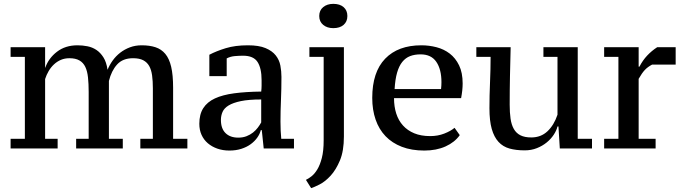

<svg xmlns="http://www.w3.org/2000/svg" viewBox="-20 -770 3552 996"><path d="M617 0H375V-50H440V-293Q440 -335 436.5 -368Q433 -401 422.5 -423Q412 -445 392 -456.5Q372 -468 340 -468Q316 -468 296 -459.5Q276 -451 260 -436Q244 -421 232.5 -401.5Q221 -382 214 -360V-50H279V0H35V-50H109V-475H35V-525H214V-419H215Q232 -468 275.5 -501.5Q319 -535 382 -535Q408 -535 433.5 -530Q459 -525 480 -511Q501 -497 516.5 -472.5Q532 -448 538 -408Q548 -433 564.5 -456Q581 -479 603.5 -496.5Q626 -514 654 -524.5Q682 -535 715 -535Q756 -535 786.5 -525Q817 -515 837.5 -490.5Q858 -466 868 -423.5Q878 -381 878 -315V-50H952V0H708V-50H773V-312Q773 -349 769 -378.5Q765 -408 754 -427.5Q743 -447 723 -457.5Q703 -468 670 -468Q617 -468 587.5 -435.5Q558 -403 545 -350V-50H617Z M1435 -139Q1435 -116 1436 -92.5Q1437 -69 1439 -50H1505V0H1348L1338 -95H1333Q1328 -75 1314.5 -56Q1301 -37 1280.5 -22Q1260 -7 1232 2Q1204 11 1170 11Q1136 11 1107.5 1Q1079 -9 1058 -27Q1037 -45 1025.5 -70.5Q1014 -96 1014 -128Q1014 -177 1034.5 -209Q1055 -241 1095 -259.5Q1135 -278 1195 -286Q1255 -294 1335 -295Q1337 -311 1337 -325.5Q1337 -340 1337 -354Q1337 -416 1316 -448.5Q1295 -481 1241 -481Q1221 -481 1198 -479Q1175 -477 1156 -467V-375H1066V-486Q1102 -505 1151 -520Q1200 -535 1266 -535Q1323 -535 1357.5 -520.5Q1392 -506 1410.5 -482.5Q1429 -459 1434.5 -429.5Q1440 -400 1440 -371Q1440 -308 1437.5 -250.5Q1435 -193 1435 -139ZM1216 -56Q1240 -56 1259 -63.5Q1278 -71 1292.5 -82.5Q1307 -94 1317.5 -108Q1328 -122 1335 -135V-254Q1270 -254 1229.5 -245.5Q1189 -237 1166 -223Q1143 -209 1134.5 -189.5Q1126 -170 1126 -148Q1126 -103 1150 -79.5Q1174 -56 1216 -56Z M1659 -475H1585V-525H1764V-62Q1764 13 1743.5 62Q1723 111 1695 141.5Q1667 172 1638.5 186.5Q1610 201 1594 206L1567 163Q1580 157 1596 144.5Q1612 132 1626 109Q1640 86 1649.5 49.5Q1659 13 1659 -42ZM1636 -687Q1636 -716 1656.5 -733Q1677 -750 1709 -750Q1743 -750 1762.5 -733Q1782 -716 1782 -687Q1782 -658 1762.5 -641Q1743 -624 1709 -624Q1677 -624 1656.5 -641Q1636 -658 1636 -687Z M2365 -69Q2339 -32 2291.5 -10.5Q2244 11 2181 11Q2115 11 2064.5 -8.5Q2014 -28 1980 -63.5Q1946 -99 1928.5 -149.5Q1911 -200 1911 -262Q1911 -396 1978 -465.5Q2045 -535 2166 -535Q2206 -535 2244.5 -525Q2283 -515 2313 -492Q2343 -469 2361.5 -431Q2380 -393 2380 -337Q2380 -320 2378 -301Q2376 -282 2372 -261H2024Q2024 -217 2035.5 -181Q2047 -145 2070.5 -119Q2094 -93 2129 -78.5Q2164 -64 2212 -64Q2251 -64 2284.5 -77Q2318 -90 2338 -107ZM2162 -488Q2131 -488 2107.5 -479Q2084 -470 2067 -449Q2050 -428 2040 -393.5Q2030 -359 2027 -308H2268Q2269 -317 2269.5 -326.5Q2270 -336 2270 -344Q2270 -410 2243.5 -449Q2217 -488 2162 -488Z M2519 -208Q2519 -274 2522 -343Q2525 -412 2525 -475H2451V-525H2629Q2627 -447 2625.5 -375.5Q2624 -304 2624 -227Q2624 -186 2628.5 -154.5Q2633 -123 2645.5 -101Q2658 -79 2680 -68Q2702 -57 2736 -57Q2786 -57 2820 -89Q2854 -121 2872 -175V-475H2799V-525H2977V-50H3051V0H2884L2877 -114H2872Q2867 -93 2852.5 -71Q2838 -49 2816 -31Q2794 -13 2765 -1.5Q2736 10 2702 10Q2657 10 2623 0.5Q2589 -9 2566 -34Q2543 -59 2531 -101Q2519 -143 2519 -208Z M3363 -435Q3340 -423 3325 -407Q3310 -391 3293 -361V-50H3381V0H3114V-50H3188V-475H3114V-525H3293V-424H3297Q3314 -457 3337 -481.5Q3360 -506 3389 -525H3485V-435Z"/></svg>

Font: PT Serif Caption
Style: Regular
Weight: 400
Designer: A.Korolkova, O.Umpeleva, V.Yefimov
Foundry: ParaType Ltd
Version: Version 1.000W OFL